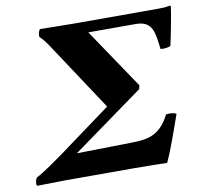

<svg xmlns="http://www.w3.org/2000/svg" viewBox="-74 -729 857 810"><g transform="rotate(-10 354.0 -323.5)"><path d="M654 -645H290C270 -645 148 -647 148 -647C141 -641 136 -619 141 -613C151 -604 164 -588 172 -576L370 -276L145 -111C127 -98 59 -49 27 -33C20 -27 16 -4 21 2C21 2 123 0 143 0H440C488 0 578 2 578 2C602 -48 635 -144 653 -195C644 -201 623 -203 609 -200C565 -112 506 -109 440 -108L210 -104L516 -325L519 -339L520 -340L346 -598H549C624 -598 625 -545 634 -476C646 -474 666 -476 677 -481C688 -526 708 -638 708 -646C708 -648 707 -649 704 -649C686 -646 678 -645 654 -645Z"/></g></svg>

Font: Libertinus Serif
Style: Bold Italic
Weight: 700
Italic angle: -12°
Designer: Philipp H. Poll, Khaled Hosny
Foundry: Caleb Maclennan
Version: Version 7.050;RELEASE